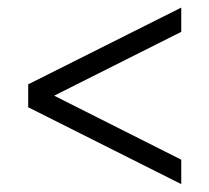

<svg xmlns="http://www.w3.org/2000/svg" viewBox="-20 -462 540 495"><path d="M447.3 12.7V-50.3L119.6 -215.3L447.3 -379.9V-442.4L52.7 -244.6V-185.5Z"/></svg>

Font: SG Kara SemiBold
Style: Regular
Weight: 400
Designer: Damoon Khanjanzadeh
Version: Version 1.000